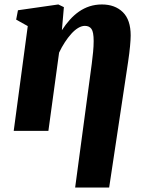

<svg xmlns="http://www.w3.org/2000/svg" viewBox="-20 -587 659 861"><path d="M317 254 391.5 -301Q395 -327.5 397.5 -354Q400 -380.5 400 -403Q400 -443.5 390.2 -457.2Q380.5 -471 360.5 -471Q346 -471 330.2 -461.5Q314.5 -452 299.5 -435.2Q284.5 -418.5 270.5 -397Q256.5 -375.5 245 -351L197 0H41.5L104.5 -470L52.5 -499L60.5 -541L241.5 -567L266.5 -555L257.5 -451.5Q274 -477 293 -498.2Q312 -519.5 334.2 -535Q356.5 -550.5 382.2 -558.8Q408 -567 437 -567Q495.5 -567 530.8 -532.5Q566 -498 566 -428Q566 -410 563.2 -380.2Q560.5 -350.5 554.5 -310L469.5 254Z"/></svg>

Font: Merriweather 20pt Black
Style: Italic
Weight: 900
Italic angle: -7.8°
Version: Version 2.101